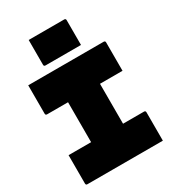

<svg xmlns="http://www.w3.org/2000/svg" viewBox="-221 -1052 1043 1166"><g transform="rotate(-30 300.0 -468.5)"><path d="M170 -937H419Q430 -937 430 -926V-752H181Q170 -752 170 -763ZM570 0H41Q30 0 30 -11V-210H188V-490H41Q30 -490 30 -501V-700H559Q570 -700 570 -689V-490H412V-210H559Q570 -210 570 -199Z"/></g></svg>

Font: Recursive Mn Lnr St XBk
Style: Regular
Weight: 1000
Monospace: yes
Version: Version 1.079;hotconv 1.0.112;makeotfexe 2.5.65598; ttfautoh